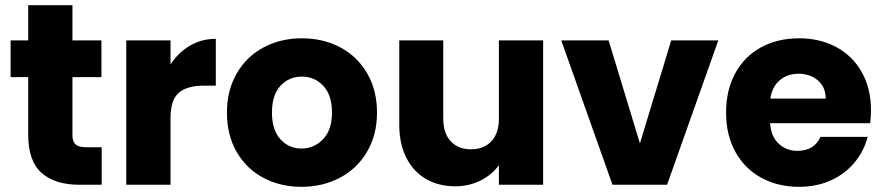

<svg xmlns="http://www.w3.org/2000/svg" viewBox="-20 -714 3414 742"><path d="M373 -145V0H286Q193 0 141 -45.5Q89 -91 89 -194V-416H21V-558H89V-694H260V-558H372V-416H260V-192Q260 -167 272 -156Q284 -145 312 -145Z M814 -564V-383H767Q703 -383 671 -355.5Q639 -328 639 -259V0H468V-558H639V-465Q669 -511 714 -537.5Q759 -564 814 -564Z M857 -279Q857 -365 895 -430.5Q933 -496 999 -531Q1065 -566 1147 -566Q1229 -566 1295 -531Q1361 -496 1399 -430.5Q1437 -365 1437 -279Q1437 -193 1398.5 -127.5Q1360 -62 1293.5 -27Q1227 8 1145 8Q1063 8 997.5 -27Q932 -62 894.5 -127Q857 -192 857 -279ZM1263 -279Q1263 -346 1229.5 -382Q1196 -418 1147 -418Q1097 -418 1064 -382.5Q1031 -347 1031 -279Q1031 -212 1063.5 -176Q1096 -140 1145 -140Q1194 -140 1228.5 -176Q1263 -212 1263 -279Z M2079 -558V0H1908V-76Q1882 -39 1837.5 -16.5Q1793 6 1739 6Q1675 6 1626 -22.5Q1577 -51 1550 -105Q1523 -159 1523 -232V-558H1693V-255Q1693 -199 1722 -168Q1751 -137 1800 -137Q1850 -137 1879 -168Q1908 -199 1908 -255V-558Z M2453 -160 2574 -558H2756L2558 0H2347L2149 -558H2332Z M3343 -238H2956Q2960 -186 2989.5 -158.5Q3019 -131 3062 -131Q3126 -131 3151 -185H3333Q3319 -130 3282.5 -86Q3246 -42 3191 -17Q3136 8 3068 8Q2986 8 2922 -27Q2858 -62 2822 -127Q2786 -192 2786 -279Q2786 -366 2821.5 -431Q2857 -496 2921 -531Q2985 -566 3068 -566Q3149 -566 3212 -532Q3275 -498 3310.5 -435Q3346 -372 3346 -288Q3346 -264 3343 -238ZM3171 -333Q3171 -377 3141 -403Q3111 -429 3066 -429Q3023 -429 2993.5 -404Q2964 -379 2957 -333Z"/></svg>

Font: IBM-Poppins
Style: Poppins-Bold
Weight: 700
Designer: Mike Abbink, Paul van der Laan, Pieter van Rosmalen, Ben Mitchell, Mark Frömberg
Foundry: Bold Monday
Version: Version 1.1